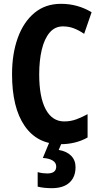

<svg xmlns="http://www.w3.org/2000/svg" viewBox="-20 -744 523 1004"><path d="M309 -606Q267 -606 239.5 -573.5Q212 -541 198.5 -484.5Q185 -428 185 -355Q185 -236 219 -172.5Q253 -109 316 -109Q349 -109 379 -120Q409 -131 438 -147V-25Q376 10 296 10Q175 10 109 -85.5Q43 -181 43 -356Q43 -463 73 -546Q103 -629 160 -676.5Q217 -724 299 -724Q386 -724 459 -680L420 -567Q394 -585 367 -595.5Q340 -606 309 -606ZM375 130Q375 182 343 211Q311 240 251 240Q209 240 177 232V156Q191 160 203.5 161.5Q216 163 227 163Q274 163 274 127Q274 107 255.5 95.5Q237 84 204 82L238 0H304L287 40Q329 47 352 70.5Q375 94 375 130Z"/></svg>

Font: Noto Sans Myanmar ExtraCondensed
Style: Bold
Weight: 700
Width: 2
Designer: Monotype Design Team
Foundry: Monotype Imaging Inc.
Version: Version 2.107; ttfautohint (v1.8.4.7-5d5b)